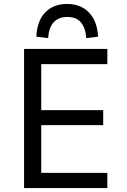

<svg xmlns="http://www.w3.org/2000/svg" viewBox="-20 -953 643 973"><path d="M102 0V-705H524V-628H189V-395H503V-319H189V-77H524V0ZM224 -760 164 -767Q168 -848 209.5 -890.5Q251 -933 320 -933Q389 -933 431 -889.5Q473 -846 477 -767L417 -760Q414 -810 391 -838.5Q368 -867 321 -867Q276 -867 251.5 -839.5Q227 -812 224 -760Z"/></svg>

Font: Nunito Sans 7pt SemiCondensed
Style: Regular
Weight: 400
Width: 4
Designer: Vernon Adams
Foundry: Vernon Adams
Version: Version 3.101;gftools[0.9.27]